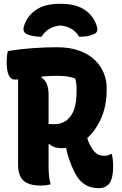

<svg xmlns="http://www.w3.org/2000/svg" viewBox="-20 -968 640 1008"><path d="M198 -775Q146 -775 117 -791Q107 -797 104.5 -806Q102 -815 104 -824Q119 -881 166.5 -914.5Q214 -948 293 -948H301Q380 -948 427.5 -914.5Q475 -881 490 -824Q492 -815 490 -806Q488 -797 477 -791Q448 -775 396 -775Q364 -828 297 -834Q230 -828 198 -775ZM246 0Q233 3 221.5 4.5Q210 6 193 6Q132 6 103.5 -19.5Q75 -45 75 -103V-551Q64 -550 59 -550Q15 -550 15 -643Q15 -673 21 -700Q81 -710 148 -715Q215 -720 278 -720Q349 -720 399 -701Q449 -682 480 -651Q511 -620 525.5 -582.5Q540 -545 540 -509V-498Q540 -412 511 -347Q482 -282 438 -243Q444 -222 455 -202Q470 -174 487 -162Q504 -150 526 -150Q539 -150 545.5 -152Q552 -154 561 -159H567Q574 -130 574 -97Q574 -59 567.5 -35Q561 -11 550 0Q539 11 526.5 15.5Q514 20 497 20Q457 20 426 1Q395 -18 372 -62Q339 -129 327 -191Q316 -190 305 -190Q285 -190 268.5 -195Q252 -200 241 -211H235V-96Q235 -73 237 -48Q239 -23 246 0ZM235 -472V-317Q246 -316 266 -316Q319 -316 350.5 -358Q382 -400 382 -488V-503Q382 -531 375 -556Q337 -570 282 -570Q260 -570 239 -569Q218 -568 199 -566L197 -561Q217 -549 226 -526.5Q235 -504 235 -472Z"/></svg>

Font: Recursive Mn Csl St XBd
Style: Regular
Weight: 800
Monospace: yes
Version: Version 1.079;hotconv 1.0.112;makeotfexe 2.5.65598; ttfautoh